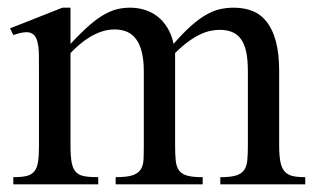

<svg xmlns="http://www.w3.org/2000/svg" viewBox="-20 -480 819 500"><path d="M553.7 0V-18.6Q580.1 -18.6 594.5 -22.9Q608.9 -27.3 615.7 -37.1Q622.6 -46.9 624 -62.7Q625.5 -78.6 625.5 -101.1V-294.4Q625.5 -324.7 621.1 -345.2Q616.7 -365.7 607.4 -378.4Q598.1 -391.1 584.2 -396.7Q570.3 -402.3 551.8 -402.3Q541 -402.3 528.1 -399.7Q515.1 -397 500.7 -390.1Q486.3 -383.3 470.2 -371.6Q454.1 -359.9 436 -341.8V-101.1Q436 -77.1 437.7 -61.3Q439.5 -45.4 446.5 -35.9Q453.6 -26.4 468 -22.5Q482.4 -18.6 507.8 -18.6V0H281.2V-18.6Q309.6 -18.6 324.7 -23.4Q339.8 -28.3 346.4 -38.6Q353 -48.8 353.8 -64.5Q354.5 -80.1 354.5 -101.1V-294.4Q354.5 -324.2 349.1 -345Q343.8 -365.7 334 -378.7Q324.2 -391.6 310.1 -397.5Q295.9 -403.3 278.3 -403.3Q260.7 -403.3 244.4 -397.7Q228 -392.1 213.6 -383.3Q199.2 -374.5 186.5 -363.5Q173.8 -352.5 163.6 -341.8V-101.1Q163.6 -72.8 166.7 -56.4Q169.9 -40 178 -31.7Q186 -23.4 200.2 -21Q214.4 -18.6 235.8 -18.6V0H14.6V-18.6Q36.1 -18.6 49.1 -21.7Q62 -24.9 69.3 -33.7Q76.7 -42.5 79.1 -58.6Q81.5 -74.7 81.5 -101.1V-272.5Q81.5 -309.6 81.3 -336.2Q81.1 -362.8 75.4 -377.7Q69.8 -392.6 55.9 -395.5Q42 -398.4 14.6 -388.7L6.3 -406.2L142.6 -460H163.6V-365.7Q190.9 -395 212.2 -413.6Q233.4 -432.1 251.7 -442.4Q270 -452.6 286.1 -456.3Q302.2 -460 318.8 -460Q338.9 -460 356.9 -454.3Q375 -448.7 389.9 -437.3Q404.8 -425.8 415.8 -408Q426.8 -390.1 432.1 -365.7Q457 -394.5 477.5 -412.6Q498 -430.7 516.6 -441.4Q535.2 -452.1 552.7 -456.1Q570.3 -460 588.9 -460Q616.2 -460 637.9 -451.2Q659.7 -442.4 675 -422.6Q690.4 -402.8 698.7 -371.3Q707 -339.8 707 -294.4V-101.1Q707 -75.7 710 -59.6Q712.9 -43.5 720.7 -34.2Q728.5 -24.9 741.5 -21.7Q754.4 -18.6 774.9 -18.6V0Z"/></svg>

Font: Doulos SIL Eur
Style: Regular
Weight: 400
Designer: Walt Agee, Victor Gaultney, Peter Martin, Debbi Hosken, Becca Hirsbrunner
Foundry: SIL International
Version: Version 5.000